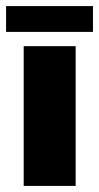

<svg xmlns="http://www.w3.org/2000/svg" viewBox="-34 -612 326 632"><path d="M44 -460H215V0H44ZM-14 -592H272V-507H-14Z"/></svg>

Font: Lalezar
Style: Regular
Weight: 400
Designer: Borna Izadpanah
Foundry: Borna Izadpanah
Version: Version 1.003